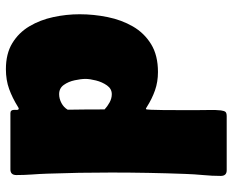

<svg xmlns="http://www.w3.org/2000/svg" viewBox="-90 -698 804 664"><g transform="rotate(90 312.0 -366.0)"><path d="M219.2 15.6Q165.5 15.6 129.2 -6.6Q92.8 -28.8 70.8 -65.9Q48.8 -103 39.1 -148.2Q29.3 -193.4 29.3 -239.3Q29.3 -288.1 39.1 -336.2Q48.8 -384.3 71.5 -423.6Q94.2 -462.9 132.8 -486.6Q171.4 -510.3 229 -510.3Q263.2 -510.3 292.5 -500Q321.8 -489.7 350.1 -471.7L355 -468.8H357.4Q358.9 -470.2 359.6 -487.1Q360.4 -503.9 360.6 -529.1Q360.8 -554.2 360.8 -580.1Q360.8 -606 360.8 -625.7Q360.8 -645.5 360.8 -651.9Q360.8 -670.9 360.4 -690.2Q359.9 -709.5 361.8 -728Q363.3 -739.3 366.9 -743.7Q370.6 -748 382.3 -748H568.8Q588.4 -748 588.4 -727.5Q588.4 -697.3 585.4 -666.3Q582.5 -635.3 581.5 -605Q579.1 -541.5 577.9 -477.3Q576.7 -413.1 576.7 -349.1Q576.7 -293.5 577.6 -238Q578.6 -182.6 580.6 -127Q581.5 -100.6 583.5 -73.7Q585.4 -46.9 585.4 -20.5Q585.4 0 565.9 0H371.1Q359.9 0 359.9 -13.2Q359.9 -16.6 360.1 -21.5Q360.4 -26.4 357.9 -28.3L354.5 -28.8L350.1 -26.4Q318.8 -6.8 287.8 4.4Q256.8 15.6 219.2 15.6ZM305.7 -168.5Q321.3 -168.5 336.4 -176.5Q351.6 -184.6 359.4 -198.2Q358.9 -230 358.6 -262Q358.4 -293.9 358.4 -325.7Q348.1 -335.4 334.2 -343Q320.3 -350.6 305.7 -350.6Q287.1 -350.6 275.4 -334Q263.7 -317.4 258.3 -295.9Q252.9 -274.4 252.9 -259.8Q252.9 -244.1 257.6 -222.4Q262.2 -200.7 273.7 -184.6Q285.2 -168.5 305.7 -168.5Z"/></g></svg>

Font: Belanosima
Style: Bold
Weight: 700
Designer: The DocRepair Project, Santiago Orozco
Foundry: Google
Version: Version 2.000